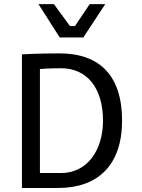

<svg xmlns="http://www.w3.org/2000/svg" viewBox="-20 -933 705 953"><path d="M88.9 0H269C464.4 0 585.9 -111.8 585.9 -334.5C585.9 -557.1 475.1 -668 275.9 -668C161.6 -668 88.9 -663.1 88.9 -663.1ZM178.2 -74.2V-590.3C178.2 -590.3 215.8 -594.2 283.2 -594.2C413.6 -594.2 491.2 -494.1 491.2 -334.5C491.2 -188 413.6 -74.2 283.2 -74.2ZM276.4 -747.1H393.6L502.4 -912.6H425.3L352.1 -803.7H327.1L247.6 -912.6H170.9Z"/></svg>

Font: Basic
Style: Regular
Weight: 400
Designer: Magnus Gaarde
Foundry: Magnus Gaarde
Version: Version 1.001